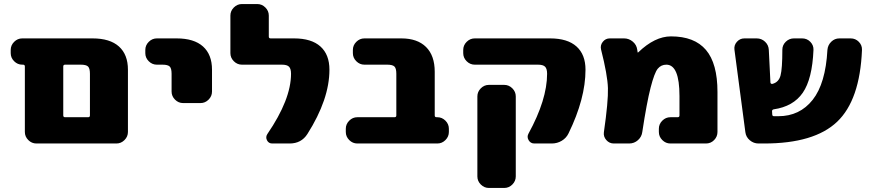

<svg xmlns="http://www.w3.org/2000/svg" viewBox="-20 -710 4305 950"><path d="M425 -139V-345Q425 -372 415.5 -381Q406 -390 380 -390H302Q293 -390 293 -381V-139Q293 -130 302 -130H416Q425 -130 425 -139ZM438 -520Q524 -520 568.5 -480Q613 -440 613 -365V-57Q613 -34 596 -17Q579 0 556 0H293H160Q137 0 120 -17Q103 -34 103 -57V-381Q103 -390 94 -390H90Q67 -390 50 -407Q33 -424 33 -447V-463Q33 -486 50 -503Q67 -520 90 -520Z M854 -520Q940 -520 984.5 -480Q1029 -440 1029 -365V-257Q1029 -234 1012 -217Q995 -200 972 -200H886Q863 -200 846 -217Q829 -234 829 -257V-345Q829 -372 819.5 -381Q810 -390 784 -390H756Q733 -390 716 -407Q699 -424 699 -447V-463Q699 -486 716 -503Q733 -520 756 -520Z M1435 -520Q1521 -520 1565.5 -480Q1610 -440 1610 -365Q1610 -219 1501 -47Q1471 0 1413 0H1327Q1309 0 1301 -16Q1293 -32 1303 -47Q1420 -218 1420 -345Q1420 -370 1410 -380Q1400 -390 1375 -390H1177Q1154 -390 1137 -407Q1120 -424 1120 -447V-633Q1120 -656 1137 -673Q1154 -690 1177 -690H1253Q1276 -690 1293 -673Q1310 -656 1310 -633V-529Q1310 -520 1319 -520Z M2144 -130Q2167 -130 2184 -113Q2201 -96 2201 -73V-57Q2201 -34 2184 -17Q2167 0 2144 0H1748Q1725 0 1708 -17Q1691 -34 1691 -57V-73Q1691 -96 1708 -113Q1725 -130 1748 -130H1932Q1941 -130 1941 -139V-345Q1941 -372 1931.5 -381Q1922 -390 1896 -390H1783Q1760 -390 1743 -407Q1726 -424 1726 -447V-463Q1726 -486 1743 -503Q1760 -520 1783 -520H1966Q2045 -520 2088 -477.5Q2131 -435 2131 -355V-139Q2131 -130 2140 -130Z M2475 -290Q2498 -290 2515 -273Q2532 -256 2532 -233V163Q2532 186 2515 203Q2498 220 2475 220H2399Q2376 220 2359 203Q2342 186 2342 163V-233Q2342 -256 2359 -273Q2376 -290 2399 -290ZM2702 -520Q2788 -520 2832.5 -480Q2877 -440 2877 -365Q2877 -222 2793 -50Q2782 -27 2759.5 -13.5Q2737 0 2710 0H2624Q2605 0 2595.5 -16.5Q2586 -33 2595 -49Q2687 -217 2687 -345Q2687 -370 2677 -380Q2667 -390 2642 -390H2329Q2306 -390 2289 -407Q2272 -424 2272 -447V-463Q2272 -486 2289 -503Q2306 -520 2329 -520Z M3300 -530Q3416 -530 3473 -463Q3530 -396 3530 -255V-57Q3530 -34 3513.5 -17Q3497 0 3473 0H3297Q3274 0 3257 -17Q3240 -34 3240 -57V-73Q3240 -96 3257 -113Q3274 -130 3297 -130H3333Q3342 -130 3342 -139V-235Q3342 -390 3277 -390Q3251 -390 3234.5 -370Q3218 -350 3199 -276Q3180 -202 3158 -57Q3155 -33 3136.5 -16.5Q3118 0 3093 0H3017Q2995 0 2980 -17Q2965 -34 2968 -56Q2990 -209 2988 -274Q2986 -339 2954 -465Q2949 -486 2962.5 -503Q2976 -520 2997 -520H3068Q3092 -520 3111 -504Q3130 -488 3133 -464L3135 -451Q3135 -450 3136 -450Q3137 -450 3138 -451Q3220 -530 3300 -530Z M4189 -520Q4213 -520 4229.5 -503Q4246 -486 4245 -463Q4235 -215 4122 -107.5Q4009 0 3761 0H3733Q3709 0 3690 -16Q3671 -32 3668 -56L3614 -464Q3611 -486 3626 -503Q3641 -520 3663 -520H3724Q3748 -520 3765.5 -503.5Q3783 -487 3784 -463L3792 -302Q3792 -298 3795.5 -296Q3799 -294 3802 -295Q3833 -303 3842 -336.5Q3851 -370 3851 -464Q3851 -487 3868 -503.5Q3885 -520 3908 -520H3949Q3973 -520 3989.5 -503Q4006 -486 4005 -463Q3999 -319 3952 -251Q3905 -183 3808 -169Q3800 -167 3800 -160L3801 -144Q3801 -135 3810 -135H3831Q3937 -135 4001 -216Q4065 -297 4074 -463Q4076 -487 4093 -503.5Q4110 -520 4133 -520Z"/></svg>

Font: Rounded Mplus 1c Black
Style: Regular
Weight: 900
Version: Version 1.059.20150529